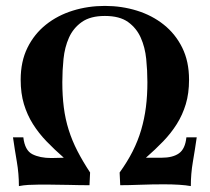

<svg xmlns="http://www.w3.org/2000/svg" viewBox="-20 -627 710 650"><path d="M59 -162Q64 -118 89.5 -105Q115 -92 154 -92Q165 -92 175 -92.5Q185 -93 196 -93Q164 -121 137.5 -148.5Q111 -176 91.5 -207Q72 -238 61 -274.5Q50 -311 50 -357Q50 -419 73 -465.5Q96 -512 135.5 -543.5Q175 -575 226.5 -591Q278 -607 335 -607Q392 -607 443.5 -591Q495 -575 534.5 -543.5Q574 -512 597 -465.5Q620 -419 620 -357Q620 -311 609 -274.5Q598 -238 578.5 -207Q559 -176 532.5 -148.5Q506 -121 474 -93H527Q565 -93 586 -108Q607 -123 611 -162H646Q640 -120 633 -79.5Q626 -39 626 3Q610 0 586.5 -1.5Q563 -3 535 -3Q495 -3 454.5 -1.5Q414 0 387 0L385 -43Q411 -79 429 -114.5Q447 -150 458 -187.5Q469 -225 474 -264.5Q479 -304 479 -349Q479 -388 475 -427.5Q471 -467 456.5 -499.5Q442 -532 413.5 -552.5Q385 -573 335 -573Q286 -573 257 -552.5Q228 -532 213.5 -499.5Q199 -467 195 -427.5Q191 -388 191 -349Q191 -303 196 -263.5Q201 -224 212.5 -187.5Q224 -151 242 -116Q260 -81 285 -43L283 0Q249 0 215.5 -1Q182 -2 148 -2H110Q93 -2 76 -1Q59 0 44 3Q44 -39 37 -79.5Q30 -120 24 -162Z"/></svg>

Font: Gamine
Style: Bold
Weight: 700
Designer: Tapiwanashe Sebastian Garikayi
Version: Version 1.000